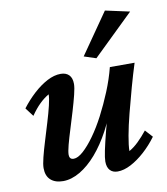

<svg xmlns="http://www.w3.org/2000/svg" viewBox="-77 -726 693 799"><g transform="rotate(-10 269.5 -326.5)"><path d="M192.4 -433.6Q214.8 -433.6 227.5 -420.9Q240.2 -408.2 240.2 -382.8Q240.2 -367.2 232.9 -337.9Q225.6 -308.6 214.8 -272.5Q204.1 -236.3 192.9 -200.7Q181.6 -165 174.3 -137.2Q167 -109.4 167 -95.7Q167 -86.9 171.4 -81.5Q175.8 -76.2 185.5 -76.2Q203.1 -76.2 226.1 -96.7Q249 -117.2 273.9 -151.9Q298.8 -186.5 322.3 -231.4Q345.7 -276.4 366.2 -326.2Q386.7 -376 399.4 -425.8H503.9Q489.3 -379.9 474.6 -327.1Q460 -274.4 446.8 -223.1Q433.6 -171.9 426.3 -130.9Q418.9 -89.8 418.9 -67.4Q439.5 -79.1 458.5 -97.7Q477.5 -116.2 497.1 -140.6L525.4 -109.4Q501 -76.2 471.7 -49.8Q442.4 -23.4 412.6 -7.8Q382.8 7.8 356.4 7.8Q335.9 7.8 324.2 -4.9Q312.5 -17.6 312.5 -42Q312.5 -56.6 318.8 -87.4Q325.2 -118.2 337.4 -166Q349.6 -213.9 370.1 -281.2H378.9Q358.4 -218.8 330.1 -166Q301.8 -113.3 268.1 -74.2Q234.4 -35.2 197.8 -13.7Q161.1 7.8 126 7.8Q92.8 7.8 73.7 -9.3Q54.7 -26.4 54.7 -59.6Q54.7 -75.2 62 -104.5Q69.3 -133.8 80.6 -170.4Q91.8 -207 103 -244.1Q114.3 -281.2 121.6 -311.5Q128.9 -341.8 128.9 -358.4Q108.4 -346.7 89.4 -328.1Q70.3 -309.6 50.8 -281.2L23.4 -317.4Q47.9 -349.6 76.7 -376Q105.5 -402.3 135.3 -418Q165 -433.6 192.4 -433.6ZM350.6 -471.7 299.8 -488.3 419.9 -661.1 522.5 -638.7Z"/></g></svg>

Font: Crimson Pro ExtraLight SemiBold
Style: Italic
Weight: 600
Italic angle: -12°
Version: Version 1.002